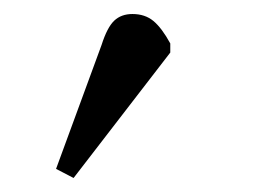

<svg xmlns="http://www.w3.org/2000/svg" viewBox="-20 -782 389 274"><path d="M85 -528 60 -541 125 -718Q133 -743 143 -752.5Q153 -762 169 -762Q187 -762 199 -752Q211 -742 223 -720V-707Z"/></svg>

Font: Literata 18pt Light
Style: Regular
Weight: 300
Designer: Latin by Veronika Burian and Jose Scaglione. Greek by Irene Vlachou. Cyrillic by Vera Evstafieva.
Foundry: TypeTogether
Version: Version 3.103;gftools[0.9.29]